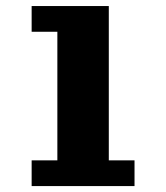

<svg xmlns="http://www.w3.org/2000/svg" viewBox="-20 -628 561 648"><path d="M86.8 0V-86.8H173.6V-520.8H86.8V-607.6H347.2V-86.8H434V0Z"/></svg>

Font: 8-bit Operator+ 8
Style: Bold
Weight: 700
Designer: GrandChaos9000
Version: Version 1.3.0 - August 1, 2014